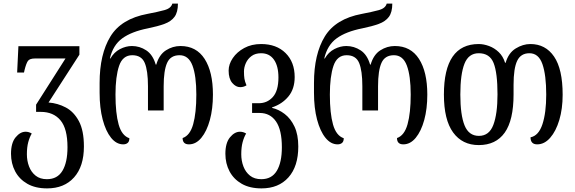

<svg xmlns="http://www.w3.org/2000/svg" viewBox="-20 -792 3184 1064"><path d="M241 252Q176 252 131.5 226.5Q87 201 64 157.5Q41 114 41 60Q41 0 66.5 -31Q92 -62 122 -62Q140 -62 156 -52Q144 -32 136.5 -4Q129 24 129 63Q129 99 141 130.5Q153 162 177.5 181.5Q202 201 240 201Q298 201 326 154.5Q354 108 354 24Q354 -79 315 -125.5Q276 -172 206 -172H180V-212L343 -468H175Q144 -468 134.5 -454Q125 -440 116 -404L113 -390H75L82 -536H420V-489L249 -224Q300 -220 344.5 -196.5Q389 -173 417 -121Q445 -69 445 20Q445 130 390.5 191Q336 252 241 252Z M663 8Q625 8 595.5 -28.5Q566 -65 549 -129.5Q532 -194 532 -278V-332Q532 -492 592 -590Q652 -688 797 -715Q855 -726 891.5 -736Q928 -746 935 -772H966Q966 -724 947 -698.5Q928 -673 891 -659.5Q854 -646 800 -635Q709 -617 657.5 -579.5Q606 -542 589 -468H592Q612 -503 645 -520Q678 -537 711 -537Q754 -537 790.5 -513Q827 -489 843 -434H846Q862 -489 899.5 -513Q937 -537 980 -537Q1068 -537 1114 -465.5Q1160 -394 1160 -268Q1160 -189 1143 -127Q1126 -65 1096 -28.5Q1066 8 1027 8Q992 8 992 -27Q1033 -41 1050.5 -103.5Q1068 -166 1068 -268Q1068 -372 1046.5 -429Q1025 -486 975 -486Q925 -486 906 -443.5Q887 -401 887 -314V-180H800V-314Q800 -401 782 -443.5Q764 -486 713 -486Q660 -486 640 -427Q620 -368 620 -268Q620 -164 637.5 -102Q655 -40 697 -26Q697 -8 687.5 0Q678 8 663 8Z M1429 252Q1364 252 1319.5 226.5Q1275 201 1252 157.5Q1229 114 1229 60Q1229 0 1254.5 -31Q1280 -62 1310 -62Q1328 -62 1344 -52Q1332 -32 1324.5 -4Q1317 24 1317 63Q1317 99 1329 130.5Q1341 162 1365.5 181.5Q1390 201 1428 201Q1486 201 1514 154.5Q1542 108 1542 24Q1542 -72 1509.5 -119Q1477 -166 1419 -166H1377V-220H1414Q1461 -220 1492 -254.5Q1523 -289 1523 -363Q1523 -426 1498 -461.5Q1473 -497 1427 -497Q1395 -497 1374 -481.5Q1353 -466 1342.5 -442.5Q1332 -419 1332 -396Q1332 -372 1334.5 -356Q1337 -340 1346 -319Q1330 -309 1311 -309Q1287 -309 1267 -332.5Q1247 -356 1247 -401Q1247 -436 1270 -470Q1293 -504 1333.5 -526Q1374 -548 1427 -548Q1512 -548 1562.5 -498Q1613 -448 1613 -365Q1613 -299 1578 -257Q1543 -215 1488 -197V-194Q1524 -186 1557.5 -160.5Q1591 -135 1612 -90.5Q1633 -46 1633 20Q1633 130 1578.5 191Q1524 252 1429 252Z M1851 8Q1813 8 1783.5 -28.5Q1754 -65 1737 -129.5Q1720 -194 1720 -278V-332Q1720 -492 1780 -590Q1840 -688 1985 -715Q2043 -726 2079.5 -736Q2116 -746 2123 -772H2154Q2154 -724 2135 -698.5Q2116 -673 2079 -659.5Q2042 -646 1988 -635Q1897 -617 1845.5 -579.5Q1794 -542 1777 -468H1780Q1800 -503 1833 -520Q1866 -537 1899 -537Q1942 -537 1978.5 -513Q2015 -489 2031 -434H2034Q2050 -489 2087.5 -513Q2125 -537 2168 -537Q2256 -537 2302 -465.5Q2348 -394 2348 -268Q2348 -189 2331 -127Q2314 -65 2284 -28.5Q2254 8 2215 8Q2180 8 2180 -27Q2221 -41 2238.5 -103.5Q2256 -166 2256 -268Q2256 -372 2234.5 -429Q2213 -486 2163 -486Q2113 -486 2094 -443.5Q2075 -401 2075 -314V-180H1988V-314Q1988 -401 1970 -443.5Q1952 -486 1901 -486Q1848 -486 1828 -427Q1808 -368 1808 -268Q1808 -164 1825.5 -102Q1843 -40 1885 -26Q1885 -8 1875.5 0Q1866 8 1851 8Z M2633 12Q2542 12 2491 -58Q2440 -128 2440 -268Q2440 -548 2633 -548Q2660 -548 2690 -537Q2720 -526 2744 -503Q2768 -480 2779 -444H2782Q2798 -499 2838 -523.5Q2878 -548 2919 -548Q3003 -548 3050.5 -478.5Q3098 -409 3098 -267Q3098 -189 3079.5 -127Q3061 -65 3029 -28.5Q2997 8 2957 8Q2920 8 2920 -31Q2965 -40 2986 -103.5Q3007 -167 3007 -268Q3007 -376 2986 -436.5Q2965 -497 2914 -497Q2866 -497 2846 -455Q2826 -413 2826 -322V-269Q2826 -126 2777 -57Q2728 12 2633 12ZM2634 -39Q2691 -39 2714 -100Q2737 -161 2737 -269Q2737 -388 2715.5 -442.5Q2694 -497 2633 -497Q2577 -497 2554 -439Q2531 -381 2531 -268Q2531 -155 2554.5 -97Q2578 -39 2634 -39Z"/></svg>

Font: Noto Serif Georgian Condensed
Style: Regular
Weight: 400
Width: 3
Designer: Monotype Design Team, Akaki Razmadze
Foundry: Google LLC
Version: Version 2.003; ttfautohint (v1.8.4.7-5d5b)